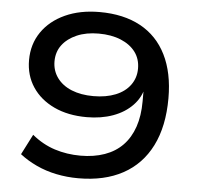

<svg xmlns="http://www.w3.org/2000/svg" viewBox="-52 -767 852 829"><g transform="rotate(5 374.0 -352.5)"><path d="M317 9Q268 9 221.5 -0.5Q175 -10 134.5 -29Q94 -48 62 -73L107 -161Q153 -123 206 -106Q259 -89 318 -89Q376 -89 422.5 -105.5Q469 -122 500.5 -154.5Q532 -187 548.5 -235Q565 -283 565 -346V-411H571Q562 -364 528.5 -329Q495 -294 444 -275.5Q393 -257 330 -257Q249 -257 188.5 -285.5Q128 -314 94.5 -364.5Q61 -415 61 -481Q61 -550 97 -602.5Q133 -655 197.5 -684.5Q262 -714 347 -714Q451 -714 524.5 -674Q598 -634 636.5 -556.5Q675 -479 675 -369Q675 -247 632.5 -162.5Q590 -78 510 -34.5Q430 9 317 9ZM351 -350Q406 -350 447 -366.5Q488 -383 510.5 -414Q533 -445 533 -485Q533 -527 510.5 -557Q488 -587 447 -604Q406 -621 351 -621Q297 -621 256.5 -603.5Q216 -586 193.5 -556Q171 -526 171 -485Q171 -445 193.5 -414Q216 -383 256.5 -366.5Q297 -350 351 -350Z"/></g></svg>

Font: Nunito Sans 10pt Expanded SemiBold
Style: Regular
Weight: 600
Width: 7
Designer: Vernon Adams
Foundry: Vernon Adams
Version: Version 3.101;gftools[0.9.27]